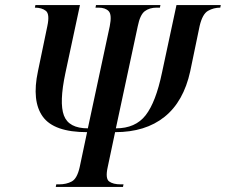

<svg xmlns="http://www.w3.org/2000/svg" viewBox="-20 -734 887 754"><path d="M199 0 201 -10H212Q241 -10 262 -21.5Q283 -33 293 -78L322 -215Q192 -215 148 -276Q104 -337 129 -454L166 -632Q176 -679 160 -691.5Q144 -704 117 -704L119 -714H294L237 -448Q212 -331 231 -280.5Q250 -230 325 -230L411 -631Q420 -676 407 -690Q394 -704 367 -704H355L357 -714H610L608 -704H595Q567 -704 548.5 -690Q530 -676 521 -631L435 -230Q512 -230 552 -281.5Q592 -333 616 -448L673 -714H847L845 -704Q819 -704 797 -691.5Q775 -679 764 -632L727 -454Q701 -335 626 -275Q551 -215 432 -215L403 -78Q393 -33 408.5 -21.5Q424 -10 454 -10H465L463 0Z"/></svg>

Font: Noto Serif Display ExtraCondensed SemiBold
Style: Italic
Weight: 600
Width: 2
Italic angle: -12°
Designer: Monotype Design Team
Foundry: Monotype Imaging Inc.
Version: Version 2.009